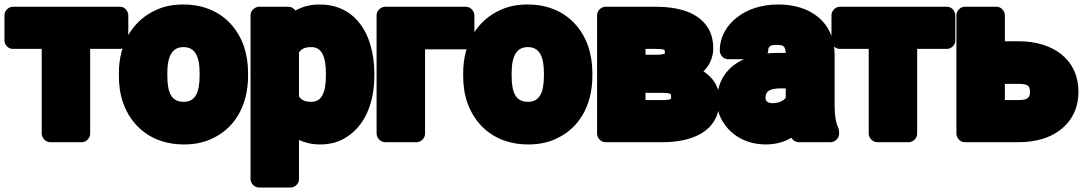

<svg xmlns="http://www.w3.org/2000/svg" viewBox="-42 -596 4828 856"><path d="M493 -378C509 -378 530 -392 530 -415V-528C530 -544 516 -566 493 -566H15C-1 -566 -22 -551 -22 -528V-415C-22 -399 -8 -378 15 -378H144V0C144 16 159 38 182 38H323C339 38 360 23 360 0V-378Z M488 -269V-259C488 -217 493 -178 506 -140C543 -32 636 48 777 48C821 48 862 41 899 24C1002 -21 1064 -122 1064 -259V-269C1064 -312 1058 -351 1046 -388C1009 -496 917 -576 776 -576C732 -576 692 -569 655 -552C553 -507 488 -406 488 -269ZM848 -269V-259C848 -179 826 -142 777 -142C725 -142 704 -178 704 -259V-269C704 -348 727 -386 776 -386C826 -386 848 -348 848 -269Z M1275 -549C1268 -559 1257 -566 1244 -566H1113C1097 -566 1075 -551 1075 -528V203C1075 219 1090 240 1113 240H1254C1270 240 1291 226 1291 203V28C1316 40 1349 48 1384 48C1421 48 1458 41 1490 23C1582 -27 1627 -133 1627 -259V-270C1627 -313 1621 -354 1611 -390C1584 -489 1514 -576 1383 -576C1341 -576 1305 -566 1275 -549ZM1347 -142C1315 -142 1301 -151 1291 -166V-362C1301 -376 1313 -386 1346 -386C1390 -386 1411 -348 1411 -270V-259C1411 -180 1390 -142 1347 -142Z M2035 -376C2051 -376 2073 -391 2073 -414V-528C2073 -544 2058 -566 2035 -566H1675C1659 -566 1637 -551 1637 -528V0C1637 16 1652 38 1675 38H1816C1832 38 1853 23 1853 0V-376Z M2023 -269V-259C2023 -217 2028 -178 2041 -140C2078 -32 2171 48 2312 48C2356 48 2397 41 2434 24C2537 -21 2599 -122 2599 -259V-269C2599 -312 2593 -351 2581 -388C2544 -496 2452 -576 2311 -576C2267 -576 2227 -569 2190 -552C2088 -507 2023 -406 2023 -269ZM2383 -269V-259C2383 -179 2361 -142 2312 -142C2260 -142 2239 -178 2239 -259V-269C2239 -348 2262 -386 2311 -386C2361 -386 2383 -348 2383 -269Z M3138 -381C3138 -411 3132 -439 3119 -464C3074 -545 2976 -566 2878 -566H2657C2641 -566 2620 -551 2620 -528V0C2620 16 2634 38 2657 38H2912C3033 38 3166 -3 3166 -151C3166 -210 3135 -252 3094 -278C3119 -301 3138 -338 3138 -381ZM2950 -165C2950 -156 2953 -150 2912 -150H2836V-182H2912C2952 -182 2950 -175 2950 -165ZM2922 -362V-357C2921 -356 2909 -352 2886 -352H2836V-378H2878C2927 -378 2922 -373 2922 -362Z M3380 -358C3381 -362 3383 -366 3383 -370C3383 -386 3389 -396 3421 -396C3453 -396 3459 -388 3461 -360H3436C3417 -360 3398 -360 3380 -358ZM3429 -576C3353 -576 3289 -555 3242 -517C3204 -487 3167 -438 3167 -370C3167 -354 3181 -332 3204 -332H3275C3205 -301 3155 -240 3155 -148C3155 -119 3160 -93 3172 -69C3206 0 3278 48 3372 48C3417 48 3455 37 3486 18C3492 29 3505 38 3519 38H3662C3678 38 3699 23 3699 0V-8C3699 -13 3698 -19 3696 -24C3684 -50 3679 -82 3679 -128V-352C3679 -500 3568 -576 3429 -576ZM3371 -159C3371 -188 3386 -202 3441 -202H3461V-160C3451 -147 3431 -136 3403 -136C3379 -136 3371 -147 3371 -159Z M4180 -378C4196 -378 4217 -392 4217 -415V-528C4217 -544 4203 -566 4180 -566H3702C3686 -566 3665 -551 3665 -528V-415C3665 -399 3679 -378 3702 -378H3831V0C3831 16 3846 38 3869 38H4010C4026 38 4047 23 4047 0V-378Z M4501 -412H4438V-528C4438 -544 4424 -566 4401 -566H4259C4243 -566 4222 -551 4222 -528V0C4222 16 4236 38 4259 38H4501C4541 38 4577 32 4610 22C4693 -5 4766 -72 4766 -186C4766 -339 4643 -412 4501 -412ZM4550 -186C4550 -162 4541 -150 4501 -150H4438V-222H4501C4542 -222 4550 -212 4550 -186Z"/></svg>

Font: Asimov Print
Style: E
Weight: 500
Designer: Google
Version: Version 2.000980; 2014